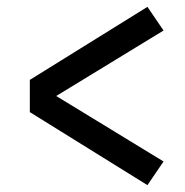

<svg xmlns="http://www.w3.org/2000/svg" viewBox="-20 -620 540 560"><path d="M410 -80 67 -293V-387L410 -600L457 -531L144 -340L457 -149Z"/></svg>

Font: Iosevka Curly Slab Medium
Style: Regular
Weight: 500
Monospace: yes
Designer: Belleve Invis
Foundry: Belleve Invis
Version: Version 22.1.2; ttfautohint (v1.8.4)